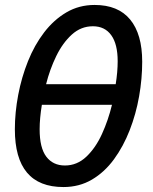

<svg xmlns="http://www.w3.org/2000/svg" viewBox="-20 -745 617 775"><path d="M236 10Q40 10 40 -223Q40 -291 53.5 -362Q67 -433 93 -498Q119 -563 158 -614Q197 -665 248 -695Q299 -725 362 -725Q457 -725 505.5 -666Q554 -607 554 -496Q554 -427 541.5 -356Q529 -285 503.5 -219.5Q478 -154 440 -102Q402 -50 351 -20Q300 10 236 10ZM447 -405Q451 -430 453 -453.5Q455 -477 455 -498Q455 -567 429 -603Q403 -639 355 -639Q307 -639 270 -605.5Q233 -572 207 -518.5Q181 -465 166 -405ZM242 -77Q291 -77 328.5 -112.5Q366 -148 391.5 -204Q417 -260 432 -322H149Q140 -267 140 -223Q140 -148 167 -112.5Q194 -77 242 -77Z"/></svg>

Font: Noto Sans Condensed Medium
Style: Italic
Weight: 500
Width: 3
Italic angle: -12°
Designer: Monotype Design Team
Foundry: Monotype Imaging Inc.
Version: Version 2.013; ttfautohint (v1.8.4.7-5d5b)